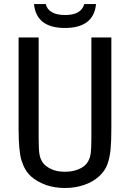

<svg xmlns="http://www.w3.org/2000/svg" viewBox="-20 -914 642 948"><path d="M454.1 -894Q448.7 -835.4 410.2 -805.7Q371.6 -775.9 300.8 -775.9Q159.2 -775.9 147.9 -894H206.1Q211.9 -867.7 236.3 -853.8Q260.7 -839.8 301.8 -839.8Q381.3 -839.8 396 -894ZM395.5 -1Q352.1 14.2 300.8 14.2Q252 14.2 208.5 0Q162.1 -17.1 133.3 -43Q117.2 -57.6 106 -76.4Q94.7 -95.2 86.4 -121.6Q71.8 -166.5 71.8 -279.8V-729H170.9V-234.9Q170.9 -178.7 174.3 -156.2Q177.7 -130.4 191.2 -111.3Q204.6 -92.3 231.9 -79.6Q259.8 -65.9 300.8 -65.9Q350.1 -65.9 386 -87.6Q421.9 -109.4 428.2 -158.7Q431.2 -181.6 431.2 -233.9V-729H529.8V-279.8Q529.8 -215.8 525.9 -175.8Q522 -135.7 510.7 -104Q499 -70.3 468.8 -43Q438.5 -15.6 395.5 -1Z"/></svg>

Font: Hack
Style: Regular
Weight: 400
Monospace: yes
Designer: Christopher Simpkins
Foundry: Christopher Simpkins
Version: Version 2.019; ttfautohint (v1.4.1) -l 4 -r 80 -G 350 -x 0 -